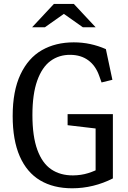

<svg xmlns="http://www.w3.org/2000/svg" viewBox="-20 -961 660 992"><path d="M45.5 -361.7Q45.5 -490.8 85.6 -576.1Q125.7 -661.3 196.4 -701.8Q267.2 -742.2 361.3 -742.2Q405.3 -742.2 446.2 -733.4Q487.2 -724.7 527 -707.2L560.7 -548.7L504.7 -535L492.5 -569.3Q474 -621.7 436.2 -649.4Q398.5 -677.2 343.8 -677.7Q285 -678.3 241.2 -646.2Q197.3 -614.2 172.4 -544.6Q147.5 -475 147.5 -366.5Q147.5 -256.8 172.8 -187.3Q198 -117.8 244.8 -86.1Q291.5 -54.3 357.7 -54.8Q399.5 -55.2 435.6 -66.5Q471.7 -77.8 505 -96.5L474 -45.7V-326.7L512 -292.7L329.3 -314.2V-371.3H563.2V-39.2Q513.7 -14 460.7 -1.1Q407.7 11.8 352.8 11.8Q256 11.8 187.3 -29.1Q118.7 -70 82.1 -153.3Q45.5 -236.7 45.5 -361.7ZM258.5 -940.7H361.5L474.2 -820H408.2L296.7 -898.7H323.3L211.8 -820H145.8Z"/></svg>

Font: Monaspace Xenon Var
Style: Regular
Weight: 400
Designer: Riley Cran and the Lettermatic Team
Version: Version 1.000 (Monaspace Xenon Var)